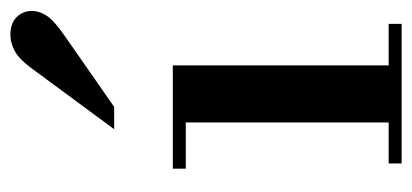

<svg xmlns="http://www.w3.org/2000/svg" viewBox="-232 -562 794 370"><g transform="rotate(-90 165.0 -377.0)"><path d="M101 -554 219 -714Q236 -737 251.5 -745.5Q267 -754 283 -754Q305 -754 317 -742Q329 -730 329 -712Q329 -699 320 -684.5Q311 -670 279 -648L144 -554ZM25 -441H224V-25H304V0H35V-25H114V-416H25Z"/></g></svg>

Font: Libre Bodoni
Style: Regular
Weight: 400
Designer: Pablo Impallari, Rodrigo Fuenzalida
Foundry: Pablo Impallari, Rodrigo Fuenzalida
Version: Version 1.001; ttfautohint (v1.5.65-e2d9)